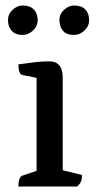

<svg xmlns="http://www.w3.org/2000/svg" viewBox="-20 -678 354 698"><path d="M47 0Q47 -36 63 -40L113 -57V-395L63 -405Q47 -407 47 -444Q82 -449 108 -452Q134 -455 159 -455Q208 -455 208 -396V-59L278 -42Q278 -26 274 -17Q270 -8 260 0ZM249 -551Q222 -551 209 -566Q196 -581 196 -605Q196 -627 213 -642.5Q230 -658 249 -658Q277 -658 290.5 -643.5Q304 -629 304 -605Q304 -583 287 -567Q270 -551 249 -551ZM62 -551Q36 -551 22.5 -566Q9 -581 9 -605Q9 -627 26 -642.5Q43 -658 62 -658Q89 -658 103 -643.5Q117 -629 117 -605Q117 -583 100 -567Q83 -551 62 -551Z"/></svg>

Font: Petrona Medium
Style: Regular
Weight: 500
Designer: Ringo R. Seeber
Foundry: Ringo R. Seeber
Version: Version 2.001; ttfautohint (v1.8.3)